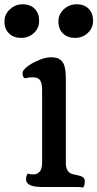

<svg xmlns="http://www.w3.org/2000/svg" viewBox="-58 -858 447 881"><path d="M0 0ZM136.7 0Q61.5 0 61.5 -34.2Q61.5 -51.8 69.3 -61.5Q81.1 -57.6 95.7 -57.6Q110.4 -57.6 122.3 -68.4Q134.3 -79.1 135.3 -108.9V-442.4Q135.3 -476.6 125.7 -490Q116.2 -503.4 91.8 -503.4Q73.7 -503.4 59.1 -499Q50.3 -498 46.4 -512.7Q43 -525.9 50.3 -535.9Q57.6 -545.9 73 -556.9Q88.4 -567.9 106.9 -576.2Q147 -595.2 173.8 -595.2Q200.7 -595.2 213.6 -587.4Q226.6 -579.6 233.4 -566.4Q244.1 -544.9 244.1 -497.1V-106.9Q245.6 -68.4 272 -60.1Q279.3 -57.6 290 -55.7Q300.8 -53.7 309.3 -51Q317.9 -48.3 322.8 -44.9Q331.1 -38.6 331.1 -24.4Q331.1 -6.8 323.7 2.4Q313.5 0 292.5 0ZM286.1 -684.1Q269.5 -684.1 255.6 -689.2Q241.7 -694.3 231.4 -704.1Q210 -724.6 210 -759.3Q210 -792.5 234.9 -815.4Q259.8 -838.4 293.9 -838.4Q328.1 -838.4 348.6 -817.9Q369.1 -797.4 369.1 -762.2Q369.1 -729 344.2 -706.1Q320.3 -684.1 286.1 -684.1ZM38.6 -684.1Q22 -684.1 8.1 -689.2Q-5.9 -694.3 -16.1 -704.1Q-37.6 -724.6 -37.6 -759.3Q-37.6 -792.5 -12.2 -815.4Q12.2 -838.4 46.4 -838.4Q80.6 -838.4 101.1 -817.9Q121.6 -797.4 121.6 -762.2Q121.6 -729 97.2 -706.1Q72.8 -684.1 38.6 -684.1Z"/></svg>

Font: Quando
Style: Regular
Weight: 400
Version: Version 1.002